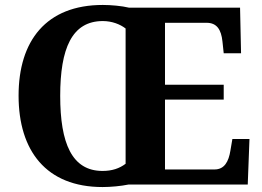

<svg xmlns="http://www.w3.org/2000/svg" viewBox="-20 -745 1059 775"><path d="M394 10C427 10 469 6 498 0H980L987 -184H918L910 -137C903 -93 886 -61 846 -61H646V-343H883V-403H646V-653H814C855 -653 873 -626 878 -577L883 -530H953L949 -714H501C472 -721 429 -725 395 -725C166 -725 55 -580 55 -359C55 -137 166 10 394 10ZM394 -55C270 -55 223 -167 223 -358C223 -549 270 -660 395 -660C432 -660 465 -647 487 -630V-84C462 -65 432 -55 394 -55Z"/></svg>

Font: Noto Serif Test
Style: Bold
Weight: 700
Version: Version 1.000